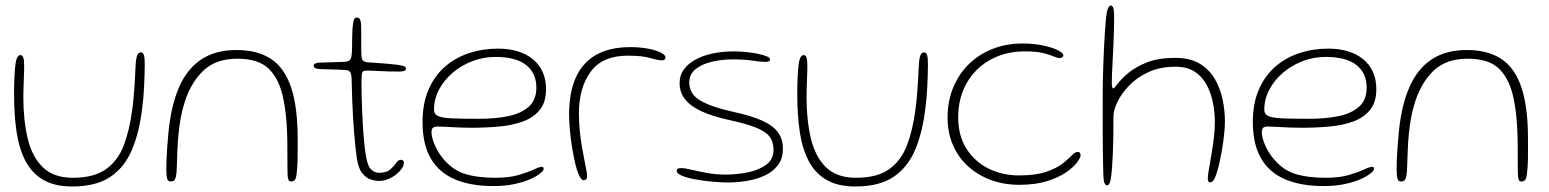

<svg xmlns="http://www.w3.org/2000/svg" viewBox="-20 -646 5606 695"><path d="M241.5 29Q176.5 29 135.2 4.2Q94 -20.5 71.2 -65.2Q48.5 -110 39.8 -170Q31 -230 31 -301Q31 -317 31.2 -333.8Q31.5 -350.5 32.2 -366.5Q33 -382.5 34 -394.5Q36.5 -425.5 41.5 -436Q46.5 -446.5 54 -446.5Q60 -446.5 63 -440.5Q66 -434.5 66.8 -425Q67.5 -415.5 67.5 -405Q67.5 -397 67 -383.2Q66.5 -369.5 66 -353.5Q65.5 -337.5 65 -322Q64.5 -306.5 64.5 -294.5Q64.5 -212 80 -145.8Q95.5 -79.5 134.5 -41Q173.5 -2.5 243.5 -2.5Q320 -2.5 363.5 -33.5Q407 -64.5 428.2 -120.5Q449.5 -176.5 459 -251.5Q461 -267 462.8 -284.2Q464.5 -301.5 465.8 -319.5Q467 -337.5 468.2 -356.2Q469.5 -375 470 -393.5Q471 -425 475 -440.8Q479 -456.5 490 -456.5Q498 -456.5 501 -446Q504 -435.5 504 -414.5Q504 -393 503.2 -372Q502.5 -351 501.5 -330.8Q500.5 -310.5 498.8 -291Q497 -271.5 494.5 -253Q484.5 -168 458 -104.5Q431.5 -41 379.8 -6Q328 29 241.5 29Z M597.5 11Q588 11 585 0.2Q582 -10.5 582 -34.5Q582 -49 582.8 -68.2Q583.5 -87.5 585.2 -112.8Q587 -138 590 -169Q599.5 -264.5 628.2 -330.5Q657 -396.5 708.5 -430.8Q760 -465 836 -465Q911.5 -465 960.5 -433Q1009.5 -401 1033.5 -330.2Q1057.5 -259.5 1057.5 -142.5Q1057.5 -119.5 1057.5 -100.5Q1057.5 -81.5 1057.2 -66.5Q1057 -51.5 1056 -40Q1054 -10 1050 0.5Q1046 11 1033.5 11Q1027.5 11 1024.8 6Q1022 1 1021.2 -9.8Q1020.5 -20.5 1020.5 -37.5Q1020.5 -84 1020.2 -119Q1020 -154 1018.5 -181.8Q1017 -209.5 1014.2 -234.5Q1011.5 -259.5 1006 -286.5Q992.5 -356.5 955 -395Q917.5 -433.5 839.5 -433.5Q762.5 -433.5 717.8 -391.8Q673 -350 650 -281Q640.5 -252.5 635 -223.2Q629.5 -194 626.5 -164.2Q623.5 -134.5 622.2 -103.5Q621 -72.5 620 -40.5Q619.5 -19 617 -7.8Q614.5 3.5 610 7.2Q605.5 11 597.5 11Z M1351 9Q1339.5 9 1322.8 4Q1306 -1 1291.5 -18.8Q1277 -36.5 1271.5 -74Q1269 -91.5 1266.5 -114.8Q1264 -138 1261.8 -165.8Q1259.5 -193.5 1257.8 -224.2Q1256 -255 1254.8 -287.8Q1253.5 -320.5 1253 -354Q1252.5 -376.5 1248.2 -384Q1244 -391.5 1231 -392.5Q1222 -393.5 1204.2 -394Q1186.5 -394.5 1168 -395Q1149.5 -395.5 1137.5 -396Q1125 -397 1120.2 -400Q1115.5 -403 1115.5 -409Q1115.5 -412 1118.2 -414.2Q1121 -416.5 1127 -418Q1133 -419.5 1142.5 -419.5Q1173.5 -420.5 1191 -421Q1208.5 -421.5 1224.5 -422Q1242 -423 1247.2 -429.5Q1252.5 -436 1253.5 -454Q1254.5 -464.5 1254.5 -480.8Q1254.5 -497 1254.8 -513.8Q1255 -530.5 1256 -542Q1257.5 -561 1260.2 -571.8Q1263 -582.5 1271 -582.5Q1278.5 -582.5 1282 -577.5Q1285.5 -572.5 1286.5 -562.8Q1287.5 -553 1287.5 -538.5Q1287.5 -519.5 1287.5 -504.8Q1287.5 -490 1287.5 -478.8Q1287.5 -467.5 1287.8 -459Q1288 -450.5 1288.5 -444Q1289.5 -430 1295.2 -425.5Q1301 -421 1316.5 -420Q1330.5 -419.5 1351 -417.8Q1371.5 -416 1390.2 -414.5Q1409 -413 1418 -411.5Q1434 -409.5 1441.8 -406.5Q1449.5 -403.5 1449.5 -398Q1449.5 -392 1443.5 -389.5Q1437.5 -387 1424 -387Q1385 -387 1354 -388.8Q1323 -390.5 1307.5 -390.5Q1295 -390.5 1291.8 -384.8Q1288.5 -379 1288.5 -351Q1288.5 -323.5 1289.2 -294.5Q1290 -265.5 1291.2 -236.5Q1292.5 -207.5 1294.2 -180Q1296 -152.5 1298.5 -128.2Q1301 -104 1304 -85Q1310.5 -44.5 1323.5 -32.5Q1336.5 -20.5 1350.5 -20.5Q1378.5 -20.5 1392.2 -32.2Q1406 -44 1413.8 -55.8Q1421.5 -67.5 1431 -67.5Q1436.5 -67.5 1439.2 -64.8Q1442 -62 1442 -56.5Q1442 -47.5 1434.5 -36.2Q1427 -25 1414.2 -14.8Q1401.5 -4.5 1385.2 2.2Q1369 9 1351 9Z M1765.5 27.5Q1684 27.5 1626.8 3.2Q1569.5 -21 1539.5 -72.2Q1509.5 -123.5 1509.5 -204.5Q1509.5 -271.5 1531 -321.2Q1552.5 -371 1590 -404Q1627.5 -437 1677.2 -453.5Q1727 -470 1783 -470Q1821.5 -470 1853.2 -460.5Q1885 -451 1908.2 -432.2Q1931.5 -413.5 1944 -386.2Q1956.5 -359 1956.5 -323.5Q1956.5 -276 1933.8 -248Q1911 -220 1872.2 -206Q1833.5 -192 1785 -187.8Q1736.5 -183.5 1685 -183.5Q1666 -183.5 1641.2 -184.5Q1616.5 -185.5 1595.5 -186.8Q1574.5 -188 1566.5 -188Q1552 -188 1547 -183.5Q1542 -179 1542 -167Q1542 -150.5 1551.8 -125.8Q1561.5 -101 1579.5 -77.5Q1614.5 -32.5 1660 -17.5Q1705.5 -2.5 1774 -2.5Q1823 -2.5 1857 -12.5Q1891 -22.5 1911.5 -32.2Q1932 -42 1941 -42Q1945 -42 1946.5 -40.2Q1948 -38.5 1948 -34.5Q1948 -28.5 1935.5 -18.2Q1923 -8 1899.5 2.5Q1876 13 1842.2 20.2Q1808.5 27.5 1765.5 27.5ZM1714.5 -216Q1772.5 -216 1819.2 -225.5Q1866 -235 1893.8 -259.5Q1921.5 -284 1921.5 -329Q1921.5 -381.5 1884.2 -410.8Q1847 -440 1773 -440Q1730 -440 1690 -424.8Q1650 -409.5 1618.8 -382.8Q1587.5 -356 1569.2 -321.8Q1551 -287.5 1551 -249Q1551 -232.5 1566 -225.8Q1581 -219 1616.8 -217.5Q1652.5 -216 1714.5 -216Z M2093 6.5Q2088.5 6.5 2084.2 1.8Q2080 -3 2076 -11.5Q2072 -20 2068.5 -31Q2062.5 -50.5 2057.2 -76.8Q2052 -103 2048 -131.2Q2044 -159.5 2042 -185.8Q2040 -212 2040 -231.5Q2040 -311.5 2064.5 -365.8Q2089 -420 2138.5 -447.8Q2188 -475.5 2263 -475.5Q2289.5 -475.5 2312.2 -472.2Q2335 -469 2352.2 -463.5Q2369.5 -458 2379.2 -451.5Q2389 -445 2389 -438Q2389 -435.5 2387.5 -433Q2386 -430.5 2383.5 -429Q2381 -427.5 2378 -427.5Q2362 -427.5 2333.5 -436Q2305 -444.5 2253 -444.5Q2160.5 -444.5 2118 -386.2Q2075.5 -328 2075.5 -235.5Q2075.5 -203.5 2078.5 -173.8Q2081.5 -144 2086 -117.5Q2090.5 -91 2094.8 -69.5Q2099 -48 2102 -32.8Q2105 -17.5 2105 -10.5Q2105 1 2101 3.8Q2097 6.5 2093 6.5Z M2615.5 14.5Q2593 14.5 2560.8 11.8Q2528.5 9 2497.8 3.5Q2467 -2 2448 -10Q2439.5 -14 2434.5 -18.2Q2429.5 -22.5 2429.5 -27.5Q2429.5 -34 2434 -35.8Q2438.5 -37.5 2446.5 -37.5Q2458 -37.5 2482.2 -31.8Q2506.5 -26 2538.8 -20Q2571 -14 2605.5 -14Q2647 -14 2687.2 -22.2Q2727.5 -30.5 2753.8 -50Q2780 -69.5 2780 -103.5Q2780 -133.5 2764.8 -152.5Q2749.5 -171.5 2713.8 -185.2Q2678 -199 2615.5 -212.5Q2557.5 -225.5 2518.5 -243.5Q2479.5 -261.5 2459.8 -286.8Q2440 -312 2440 -345.5Q2440 -373 2455.2 -394.2Q2470.5 -415.5 2497.5 -430.2Q2524.5 -445 2559.8 -452.5Q2595 -460 2635.5 -460Q2656.5 -460 2679.5 -457.8Q2702.5 -455.5 2722.5 -451.5Q2742.5 -447.5 2755 -442.2Q2767.5 -437 2767.5 -431Q2767.5 -428 2765.8 -426Q2764 -424 2760.2 -423Q2756.5 -422 2750 -422Q2733.5 -422 2705 -426.5Q2676.5 -431 2632.5 -431Q2591.5 -431 2555.5 -422.2Q2519.5 -413.5 2497.2 -395.2Q2475 -377 2475 -347.5Q2475 -304.5 2516.8 -281Q2558.5 -257.5 2633 -241.5Q2700 -227 2739.5 -209Q2779 -191 2796.5 -166.5Q2814 -142 2814 -107.5Q2814 -72 2796.2 -48.5Q2778.5 -25 2749.5 -11.2Q2720.5 2.5 2685.5 8.5Q2650.5 14.5 2615.5 14.5Z M3076.5 29Q3011.5 29 2970.2 4.2Q2929 -20.5 2906.2 -65.2Q2883.5 -110 2874.8 -170Q2866 -230 2866 -301Q2866 -317 2866.2 -333.8Q2866.5 -350.5 2867.2 -366.5Q2868 -382.5 2869 -394.5Q2871.5 -425.5 2876.5 -436Q2881.5 -446.5 2889 -446.5Q2895 -446.5 2898 -440.5Q2901 -434.5 2901.8 -425Q2902.5 -415.5 2902.5 -405Q2902.5 -397 2902 -383.2Q2901.5 -369.5 2901 -353.5Q2900.5 -337.5 2900 -322Q2899.5 -306.5 2899.5 -294.5Q2899.5 -212 2915 -145.8Q2930.5 -79.5 2969.5 -41Q3008.5 -2.5 3078.5 -2.5Q3155 -2.5 3198.5 -33.5Q3242 -64.5 3263.2 -120.5Q3284.5 -176.5 3294 -251.5Q3296 -267 3297.8 -284.2Q3299.5 -301.5 3300.8 -319.5Q3302 -337.5 3303.2 -356.2Q3304.5 -375 3305 -393.5Q3306 -425 3310 -440.8Q3314 -456.5 3325 -456.5Q3333 -456.5 3336 -446Q3339 -435.5 3339 -414.5Q3339 -393 3338.2 -372Q3337.5 -351 3336.5 -330.8Q3335.5 -310.5 3333.8 -291Q3332 -271.5 3329.5 -253Q3319.5 -168 3293 -104.5Q3266.5 -41 3214.8 -6Q3163 29 3076.5 29Z M3669.5 23Q3614 23 3566.8 5.5Q3519.5 -12 3484.2 -44Q3449 -76 3429.5 -120.8Q3410 -165.5 3410 -220Q3410 -279.5 3430.2 -328.8Q3450.5 -378 3487 -413.8Q3523.5 -449.5 3573 -469Q3622.5 -488.5 3680.5 -488.5Q3723 -488.5 3756.5 -481.2Q3790 -474 3809.5 -464Q3829 -454 3829 -445.5Q3829 -443 3827.2 -440.8Q3825.5 -438.5 3822.5 -437.2Q3819.5 -436 3815.5 -436Q3807 -436 3793.5 -442Q3780 -448 3755.8 -454Q3731.5 -460 3690.5 -460Q3636.5 -460 3592.2 -442.5Q3548 -425 3515.8 -393Q3483.5 -361 3466 -317.5Q3448.5 -274 3448.5 -221.5Q3448.5 -155 3478.2 -108Q3508 -61 3558 -36Q3608 -11 3668.5 -11Q3728.5 -11 3766.2 -23.8Q3804 -36.5 3825.8 -53.5Q3847.5 -70.5 3859.5 -83.2Q3871.5 -96 3880 -96Q3885.5 -96 3887.8 -94Q3890 -92 3890.8 -89.2Q3891.5 -86.5 3891.5 -84Q3891.5 -75 3878.2 -57.5Q3865 -40 3838 -21.5Q3811 -3 3769 10Q3727 23 3669.5 23Z M3987.5 25Q3982 25 3978.5 17.5Q3975 10 3974 -9.5Q3973.5 -22 3973 -47Q3972.5 -72 3972 -108Q3971.5 -144 3971.5 -189.5Q3971.5 -235 3971.5 -288.5Q3971.5 -318 3972 -350.2Q3972.5 -382.5 3973.8 -414.8Q3975 -447 3976.5 -477.5Q3978 -508 3979.8 -534.5Q3981.5 -561 3983.5 -581Q3986 -605 3990.8 -615.5Q3995.5 -626 4000.5 -626Q4007.5 -626 4010.2 -616Q4013 -606 4013 -581.5Q4013 -561 4012.2 -534.5Q4011.5 -508 4010.2 -480Q4009 -452 4007.5 -425.5Q4006 -399 4005.2 -378Q4004.5 -357 4004.5 -345.5Q4004.5 -326 4010 -326Q4013.5 -326 4025.8 -342.8Q4038 -359.5 4063.5 -381.2Q4089 -403 4130.8 -419.8Q4172.5 -436.5 4235 -436.5Q4288.5 -436.5 4323.2 -415.2Q4358 -394 4377.8 -359.5Q4397.5 -325 4405.8 -284.8Q4414 -244.5 4414 -206.5Q4414 -186.5 4411 -158.5Q4408 -130.5 4402.8 -100.5Q4397.5 -70.5 4391 -44Q4384.5 -17.5 4377 -1Q4373.5 7 4369.2 10.5Q4365 14 4359.5 14Q4355.5 14 4353.8 9.8Q4352 5.5 4352 0.5Q4352 -10 4355.8 -32.5Q4359.5 -55 4364.8 -84.5Q4370 -114 4373.8 -145.8Q4377.5 -177.5 4377.5 -206Q4377.5 -237.5 4371 -272Q4364.5 -306.5 4349 -336.8Q4333.5 -367 4305.8 -385.8Q4278 -404.5 4235 -404.5Q4179 -404.5 4136.8 -384.8Q4094.5 -365 4066.5 -335.5Q4038.5 -306 4024.5 -276.2Q4010.5 -246.5 4010.5 -227Q4010.5 -186.5 4010 -152Q4009.5 -117.5 4008.2 -89.8Q4007 -62 4005.5 -41.5Q4004 -21 4002 -7.5Q4000 9.5 3996.5 17.2Q3993 25 3987.5 25Z M4771 27.5Q4689.5 27.5 4632.2 3.2Q4575 -21 4545 -72.2Q4515 -123.5 4515 -204.5Q4515 -271.5 4536.5 -321.2Q4558 -371 4595.5 -404Q4633 -437 4682.8 -453.5Q4732.5 -470 4788.5 -470Q4827 -470 4858.8 -460.5Q4890.5 -451 4913.8 -432.2Q4937 -413.5 4949.5 -386.2Q4962 -359 4962 -323.5Q4962 -276 4939.2 -248Q4916.5 -220 4877.8 -206Q4839 -192 4790.5 -187.8Q4742 -183.5 4690.5 -183.5Q4671.5 -183.5 4646.8 -184.5Q4622 -185.5 4601 -186.8Q4580 -188 4572 -188Q4557.5 -188 4552.5 -183.5Q4547.5 -179 4547.5 -167Q4547.5 -150.5 4557.2 -125.8Q4567 -101 4585 -77.5Q4620 -32.5 4665.5 -17.5Q4711 -2.5 4779.5 -2.5Q4828.5 -2.5 4862.5 -12.5Q4896.5 -22.5 4917 -32.2Q4937.5 -42 4946.5 -42Q4950.5 -42 4952 -40.2Q4953.5 -38.5 4953.5 -34.5Q4953.5 -28.5 4941 -18.2Q4928.5 -8 4905 2.5Q4881.5 13 4847.8 20.2Q4814 27.5 4771 27.5ZM4720 -216Q4778 -216 4824.8 -225.5Q4871.5 -235 4899.2 -259.5Q4927 -284 4927 -329Q4927 -381.5 4889.8 -410.8Q4852.5 -440 4778.5 -440Q4735.5 -440 4695.5 -424.8Q4655.5 -409.5 4624.2 -382.8Q4593 -356 4574.8 -321.8Q4556.5 -287.5 4556.5 -249Q4556.5 -232.5 4571.5 -225.8Q4586.5 -219 4622.2 -217.5Q4658 -216 4720 -216Z M5051 11Q5041.5 11 5038.5 0.2Q5035.5 -10.5 5035.5 -34.5Q5035.5 -49 5036.2 -68.2Q5037 -87.5 5038.8 -112.8Q5040.5 -138 5043.5 -169Q5053 -264.5 5081.8 -330.5Q5110.5 -396.5 5162 -430.8Q5213.5 -465 5289.5 -465Q5365 -465 5414 -433Q5463 -401 5487 -330.2Q5511 -259.5 5511 -142.5Q5511 -119.5 5511 -100.5Q5511 -81.5 5510.8 -66.5Q5510.5 -51.5 5509.5 -40Q5507.5 -10 5503.5 0.5Q5499.5 11 5487 11Q5481 11 5478.2 6Q5475.5 1 5474.8 -9.8Q5474 -20.5 5474 -37.5Q5474 -84 5473.8 -119Q5473.5 -154 5472 -181.8Q5470.5 -209.5 5467.8 -234.5Q5465 -259.5 5459.5 -286.5Q5446 -356.5 5408.5 -395Q5371 -433.5 5293 -433.5Q5216 -433.5 5171.2 -391.8Q5126.5 -350 5103.5 -281Q5094 -252.5 5088.5 -223.2Q5083 -194 5080 -164.2Q5077 -134.5 5075.8 -103.5Q5074.5 -72.5 5073.5 -40.5Q5073 -19 5070.5 -7.8Q5068 3.5 5063.5 7.2Q5059 11 5051 11Z"/></svg>

Font: Gluten Thin
Style: Regular
Weight: 100
Designer: Tyler Finck
Foundry: Etcetera Type Company
Version: Version 1.300